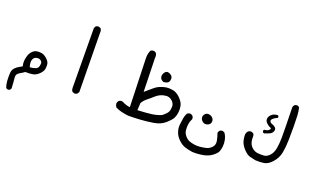

<svg xmlns="http://www.w3.org/2000/svg" viewBox="-80 -861 2661 1621"><g transform="rotate(20 1250.0 -50.5)"><path d="M40 330.1 26.4 323.2Q15.6 294.9 13.7 262.7Q11.7 230.5 13.2 197.8Q14.6 165 31.7 147Q48.8 128.9 64.5 121.1Q80.1 113.3 94.7 103.5Q87.9 76.2 90.3 52.2Q92.8 28.3 100.1 5.9Q107.4 -16.6 124 -34.2Q140.6 -51.8 161.1 -56.2Q181.6 -60.5 206.5 -56.2Q231.4 -51.8 255.9 -29.3Q280.3 -6.8 283.2 14.2Q286.1 35.2 282.2 58.1Q278.3 81.1 253.4 106Q228.5 130.9 199.7 136.7Q170.9 142.6 131.8 140.6Q115.2 153.3 97.7 162.6Q80.1 171.9 70.3 184.1Q60.5 196.3 64 224.6Q67.4 252.9 70.3 310.5L63.5 323.2Q54.7 332 40 330.1ZM204.1 80.1Q221.7 72.3 226.6 58.1Q231.4 43.9 231.9 28.8Q232.4 13.7 217.3 2.4Q202.1 -8.8 179.2 -3.4Q156.2 2 148.4 25.9Q140.6 49.8 153.3 90.8Q184.6 87.9 204.1 80.1Z M579.1 168.9 562.5 161.1Q552.7 148.4 552.7 131.8L548.8 -400.4Q549.8 -413.1 557.6 -422.9Q569.3 -432.6 586.9 -430.7L603.5 -422.9L611.3 -406.2L618.2 143.6L609.4 159.2Q596.7 170.9 579.1 168.9Z M1073.2 190.4Q1042 186.5 1012.2 179.7Q982.4 172.9 956.1 159.2Q946.3 144.5 944.3 127Q946.3 112.3 955.1 102.5Q966.8 91.8 986.3 93.8Q1031.2 116.2 1062.5 118.2L1048.8 -312.5Q1046.9 -355.5 1062.5 -388.7Q1075.2 -399.4 1094.7 -397.5L1111.3 -388.7Q1124 -371.1 1120.1 -344.7L1127.9 -43Q1160.2 -69.3 1187.5 -93.8Q1214.8 -118.2 1243.7 -129.4Q1272.5 -140.6 1296.4 -144Q1320.3 -147.5 1355 -141.6Q1389.6 -135.7 1421.9 -103Q1454.1 -70.3 1460.4 -41Q1466.8 -11.7 1463.4 18.1Q1460 47.9 1448.7 70.8Q1437.5 93.8 1397.9 128.9Q1358.4 164.1 1296.9 173.8Q1235.4 183.6 1180.2 187Q1125 190.4 1073.2 190.4ZM1340.8 87.9Q1377.9 58.6 1387.2 39.6Q1396.5 20.5 1396.5 -8.3Q1396.5 -37.1 1372.1 -58.1Q1347.7 -79.1 1319.3 -76.7Q1291 -74.2 1268.6 -64Q1246.1 -53.7 1225.1 -34.2Q1204.1 -14.6 1177.2 6.3Q1150.4 27.3 1134.8 54.7L1130.9 120.1Q1214.8 116.2 1258.8 109.9Q1302.7 103.5 1340.8 87.9ZM1257.8 -178.7Q1244.1 -181.6 1233.4 -193.8Q1222.7 -206.1 1224.1 -224.1Q1225.6 -242.2 1238.3 -257.3Q1251 -272.5 1268.1 -269Q1285.2 -265.6 1298.3 -252.9Q1311.5 -240.2 1308.6 -217.8Q1305.7 -195.3 1291 -187.5Q1276.4 -179.7 1257.8 -178.7Z M1686.5 293Q1652.3 288.1 1620.6 278.3Q1588.9 268.6 1559.1 240.2Q1529.3 211.9 1517.6 177.7Q1505.9 143.6 1509.8 110.8Q1513.7 78.1 1517.6 52.7Q1521.5 27.3 1534.2 4.9Q1546.9 -5.9 1566.4 -4.9L1582 3.9Q1593.8 16.6 1591.8 34.2Q1579.1 56.6 1575.2 83.5Q1571.3 110.4 1574.2 138.2Q1577.1 166 1596.7 188Q1616.2 210 1636.2 217.3Q1656.2 224.6 1680.2 228.5Q1704.1 232.4 1731.4 230Q1758.8 227.5 1786.1 221.2Q1813.5 214.8 1835 191.9Q1856.4 168.9 1850.1 134.3Q1843.8 99.6 1832 69.3Q1834 56.6 1841.8 46.9Q1853.5 37.1 1870.1 39.1L1886.7 46.9Q1904.3 73.2 1910.6 104Q1917 134.8 1913.6 162.6Q1910.2 190.4 1902.3 209Q1894.5 227.5 1862.8 252.4Q1831.1 277.3 1784.2 286.1Q1737.3 294.9 1686.5 293ZM1707 34.2Q1691.4 32.2 1678.2 18.6Q1665 4.9 1665 -12.7Q1665 -30.3 1678.7 -43.5Q1692.4 -56.6 1712.9 -53.7Q1733.4 -50.8 1746.1 -36.1Q1758.8 -21.5 1756.8 -3.4Q1754.9 14.6 1741.2 24.4Q1727.5 34.2 1707 34.2Z M2211.9 176.8Q2185.5 171.9 2159.7 165Q2133.8 158.2 2104 127Q2074.2 95.7 2064.5 64.9Q2054.7 34.2 2055.7 -2Q2058.6 -16.6 2068.4 -28.3Q2082 -41 2101.6 -38.1L2117.2 -30.3Q2126 -19.5 2125 -2Q2123 52.7 2149.4 81.5Q2175.8 110.4 2209 113.8Q2242.2 117.2 2267.6 114.7Q2293 112.3 2316.4 86.9Q2339.8 61.5 2347.7 18.6Q2355.5 -24.4 2356 -83Q2356.4 -141.6 2351.6 -349.6Q2353.5 -362.3 2361.3 -371.1Q2372.1 -380.9 2389.6 -378.9L2405.3 -371.1Q2414.1 -336.9 2416 -298.3Q2418 -259.8 2418.5 -200.7Q2418.9 -141.6 2417.5 -78.1Q2416 -14.6 2406.7 34.7Q2397.5 84 2362.3 125.5Q2327.1 167 2290 173.3Q2252.9 179.7 2211.9 176.8ZM2203.1 -61.5 2191.4 -66.4Q2187.5 -74.2 2188.5 -85L2193.4 -90.8Q2224.6 -92.8 2237.3 -107.4Q2250 -122.1 2235.8 -126Q2221.7 -129.9 2202.1 -147.5Q2182.6 -165 2184.1 -186Q2185.5 -207 2205.1 -225.6Q2224.6 -244.1 2260.7 -246.1Q2271.5 -238.3 2268.6 -225.6Q2242.2 -212.9 2228 -200.2Q2213.9 -187.5 2219.2 -175.3Q2224.6 -163.1 2242.7 -157.7Q2260.7 -152.3 2272.5 -139.2Q2284.2 -126 2276.4 -106.9Q2268.6 -87.9 2251 -79.6Q2233.4 -71.3 2203.1 -61.5Z"/></g></svg>

Font: JasonHandwriting2
Style: Regular
Weight: 400
Version: Version 1.05.10